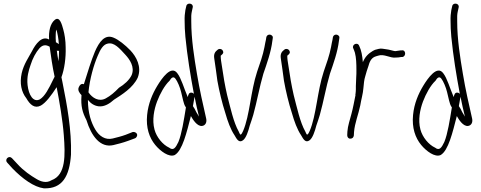

<svg xmlns="http://www.w3.org/2000/svg" viewBox="-20 -760 2615 1044"><path d="M14 112C14 117 16 121 19 124L47 155C103 213 165 257 218 264C320 268 358 197 366 81C370 -52 344 -191 321 -306L318 -321C317 -326 315 -333 314 -340C330 -383 339 -445 337 -503C337 -539 331 -576 324 -600C317 -625 305 -674 278 -652C253 -632 244 -590 247 -545C208 -568 173 -520 154 -482C137 -450 109 -411 98 -362C86 -307 96 -260 123 -226C143 -191 168 -168 202 -186C229 -201 259 -241 288 -286C303 -209 321 -106 327 -24C335 83 339 192 260 220C232 238 201 227 178 213C149 196 108 169 74 131L45 100C42 97 37 94 32 94C23 94 14 102 14 112ZM130 -297C125 -342 136 -377 146 -406C157 -442 175 -475 194 -497C212 -517 229 -518 250 -506C256 -460 266 -392 277 -343L269 -327C245 -277 224 -237 197 -220C161 -201 136 -244 130 -297ZM283 -573C283 -583 284 -592 287 -599C293 -576 298 -553 300 -520C295 -523 290 -528 284 -530C283 -545 282 -560 283 -573ZM289 -485C293 -483 297 -483 301 -484C301 -466 300 -447 298 -427C294 -448 291 -468 289 -485Z M409 -287C400 -270 413 -253 423 -243V-240C419 -183 428 -149 450 -107C477 -19 526 45 596 29C617 24 649 16 676 6L714 -8C719 -10 722 -14 724 -18C732 -34 714 -45 701 -42L663 -27C639 -18 612 -12 593 -7C553 3 519 -20 498 -56C476 -93 458 -145 458 -217C473 -198 492 -185 516 -182C548 -178 578 -198 600 -218C642 -245 703 -282 729 -338C752 -397 721 -452 689 -486C660 -516 625 -544 598 -555C550 -576 519 -532 496 -479C477 -434 456 -366 436 -302C421 -308 413 -296 409 -287ZM461 -258C468 -332 490 -407 511 -456C526 -492 541 -518 566 -523C601 -531 630 -497 662 -462C685 -437 714 -396 696 -352C683 -324 655 -300 627 -283C603 -258 581 -239 555 -225C518 -205 482 -227 461 -258Z M780 -135C773 -65 792 -11 824 28C852 62 899 97 930 83C972 59 995 -40 1018 -129C1029 -109 1052 -73 1078 -75C1097 -77 1106 -95 1101 -116C1084 -191 1065 -273 1051 -358C1036 -447 1020 -546 1020 -644C1019 -666 1020 -684 1023 -697L1028 -720C1033 -743 997 -748 993 -727L988 -705C985 -688 983 -668 984 -643C984 -620 985 -592 988 -560C998 -457 1016 -347 1034 -252C1034 -251 1034 -250 1035 -249C1032 -253 1028 -255 1024 -256C1007 -259 1004 -245 1001 -232C980 -280 966 -334 944 -362C911 -407 861 -336 835 -293C809 -250 786 -197 780 -135ZM820 -56C806 -108 818 -165 834 -208C850 -250 875 -296 902 -321C911 -337 923 -347 934 -332C945 -318 959 -285 965 -259L976 -213C979 -201 983 -186 991 -176C980 -108 968 -31 950 12C936 41 924 62 900 43C865 27 831 -14 820 -56ZM1029 -183 1038 -234C1046 -196 1053 -160 1062 -126C1057 -134 1052 -142 1047 -151C1042 -162 1036 -174 1029 -183Z M1145 -442C1151 -406 1156 -363 1162 -321C1172 -265 1188 -198 1205 -146C1218 -100 1234 -56 1255 -25C1267 -4 1279 19 1301 3C1318 -9 1330 -46 1338 -77C1344 -95 1351 -114 1357 -135C1377 -206 1391 -288 1412 -359C1431 -414 1454 -478 1461 -538L1463 -551C1464 -556 1464 -560 1461 -564C1451 -577 1431 -573 1428 -557L1426 -544C1424 -535 1421 -522 1418 -504C1410 -461 1393 -413 1378 -370C1343 -264 1338 -132 1302 -48C1298 -39 1293 -28 1287 -28C1285 -31 1281 -36 1278 -45C1250 -94 1233 -174 1215 -243C1203 -295 1194 -348 1187 -398C1183 -423 1180 -439 1180 -457C1185 -462 1194 -467 1194 -476C1194 -485 1186 -494 1176 -494C1171 -494 1167 -493 1164 -490C1150 -479 1141 -468 1145 -442Z M1507 -442C1513 -406 1518 -363 1524 -321C1534 -265 1550 -198 1567 -146C1580 -100 1596 -56 1617 -25C1629 -4 1641 19 1663 3C1680 -9 1692 -46 1700 -77C1706 -95 1713 -114 1719 -135C1739 -206 1753 -288 1774 -359C1793 -414 1816 -478 1823 -538L1825 -551C1826 -556 1826 -560 1823 -564C1813 -577 1793 -573 1790 -557L1788 -544C1786 -535 1783 -522 1780 -504C1772 -461 1755 -413 1740 -370C1705 -264 1700 -132 1664 -48C1660 -39 1655 -28 1649 -28C1647 -31 1643 -36 1640 -45C1612 -94 1595 -174 1577 -243C1565 -295 1556 -348 1549 -398C1545 -423 1542 -439 1542 -457C1547 -462 1556 -467 1556 -476C1556 -485 1548 -494 1538 -494C1533 -494 1529 -493 1526 -490C1512 -479 1503 -468 1507 -442Z M1868 -25C1868 -15 1874 -6 1884 -6C1896 -6 1902 -12 1904 -23L1905 -42C1909 -91 1929 -138 1939 -187C1944 -219 1954 -251 1956 -281C1958 -303 1960 -327 1966 -345L1974 -373L1984 -403C1992 -433 2004 -448 2025 -454L2035 -457C2068 -469 2101 -443 2131 -447C2140 -447 2154 -448 2161 -450H2168C2190 -454 2187 -491 2164 -486H2158C2148 -484 2140 -484 2130 -482C2126 -482 2122 -483 2118 -484L2102 -488C2095 -490 2088 -491 2081 -492L2061 -495C2047 -498 2031 -492 2019 -489L2007 -483C1984 -469 1966 -453 1953 -422C1950 -457 1945 -487 1933 -511C1924 -534 1891 -517 1901 -497C1904 -488 1907 -485 1910 -473C1917 -446 1918 -413 1918 -379C1918 -365 1918 -352 1917 -341C1917 -322 1915 -308 1915 -292V-274C1915 -266 1914 -257 1913 -249C1912 -247 1912 -245 1913 -243C1906 -209 1900 -174 1891 -141C1883 -109 1871 -76 1869 -45Z M2226 -135C2219 -65 2238 -11 2270 28C2298 62 2345 97 2376 83C2418 59 2441 -40 2464 -129C2475 -109 2498 -73 2524 -75C2543 -77 2552 -95 2547 -116C2530 -191 2511 -273 2497 -358C2482 -447 2466 -546 2466 -644C2465 -666 2466 -684 2469 -697L2474 -720C2479 -743 2443 -748 2439 -727L2434 -705C2431 -688 2429 -668 2430 -643C2430 -620 2431 -592 2434 -560C2444 -457 2462 -347 2480 -252C2480 -251 2480 -250 2481 -249C2478 -253 2474 -255 2470 -256C2453 -259 2450 -245 2447 -232C2426 -280 2412 -334 2390 -362C2357 -407 2307 -336 2281 -293C2255 -250 2232 -197 2226 -135ZM2266 -56C2252 -108 2264 -165 2280 -208C2296 -250 2321 -296 2348 -321C2357 -337 2369 -347 2380 -332C2391 -318 2405 -285 2411 -259L2422 -213C2425 -201 2429 -186 2437 -176C2426 -108 2414 -31 2396 12C2382 41 2370 62 2346 43C2311 27 2277 -14 2266 -56ZM2475 -183 2484 -234C2492 -196 2499 -160 2508 -126C2503 -134 2498 -142 2493 -151C2488 -162 2482 -174 2475 -183Z"/></svg>

Font: Stray Cat
Style: UltCn
Weight: 400
Version: Version 1.0